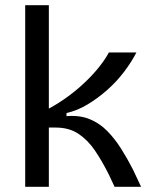

<svg xmlns="http://www.w3.org/2000/svg" viewBox="-20 -719 584 739"><path d="M77 0V-699H168V-301Q207 -322 243.5 -349Q280 -376 311 -406Q342 -436 364.5 -465Q387 -494 399 -517H505Q486 -480 457.5 -442.5Q429 -405 393 -373Q357 -341 317 -317Q277 -293 236 -284V-272Q287 -276 325 -260.5Q363 -245 392.5 -215Q422 -185 446 -147Q470 -109 492 -66L523 0H421L399 -47Q373 -99 345.5 -139.5Q318 -180 282 -204Q246 -228 195 -228H168V0Z"/></svg>

Font: Bricolage Grotesque 18pt
Style: Regular
Weight: 400
Version: Version 1.001;gftools[0.9.33.dev8+g029e19f]